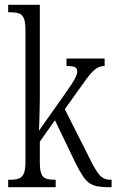

<svg xmlns="http://www.w3.org/2000/svg" viewBox="-20 -780 485 800"><path d="M14 0V-31H22Q44 -31 58 -36Q72 -41 79 -56.5Q86 -72 86 -105V-657Q86 -689 79 -704.5Q72 -720 58 -724.5Q44 -729 22 -729H14V-760H146V-374Q146 -361 145.5 -340.5Q145 -320 144.5 -299Q144 -278 143.5 -260.5Q143 -243 142 -235L241 -375Q265 -409 278.5 -429.5Q292 -450 297 -462.5Q302 -475 302 -482Q302 -495 292.5 -500Q283 -505 257 -505V-536H416V-505Q402 -505 390 -499.5Q378 -494 366 -482Q354 -470 339.5 -450Q325 -430 305 -402L250 -325L353 -121Q375 -75 393 -53Q411 -31 439 -31H445V0H435Q406 0 386.5 -3.5Q367 -7 352.5 -17Q338 -27 324.5 -47.5Q311 -68 294 -102L209 -279L146 -190V-103Q146 -71 152.5 -55.5Q159 -40 173 -35.5Q187 -31 208 -31H212V0Z"/></svg>

Font: Noto Serif Khmer ExtraCondensed Light
Style: Regular
Weight: 300
Width: 2
Designer: Danh Hong and the Monotype Design Team
Foundry: Monotype Imaging Inc.
Version: Version 2.004